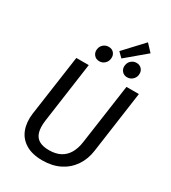

<svg xmlns="http://www.w3.org/2000/svg" viewBox="-240 -1138 1137 1273"><g transform="rotate(30 328.0 -502.0)"><path d="M532.3 -689.1H627.3L561.3 -218.2Q552.3 -150.1 517.3 -98.1Q482.3 -46 425.2 -17Q368.1 12.1 291.9 12.1Q213.7 12.1 163.6 -18.4Q113.5 -49 93.5 -102.5Q73.5 -156 82.5 -224.1L148.5 -689.1H243.5L178.5 -225.2Q171.5 -172.3 181.5 -137.4Q191.4 -102.5 219.8 -85.5Q248.2 -68.6 296 -68.6Q346.8 -68.6 382.1 -87Q417.5 -105.5 438.9 -141.9Q460.3 -178.3 467.3 -231.1ZM511.3 -860.7Q537.4 -860.7 552.5 -842.6Q567.6 -824.5 563.6 -798.4Q560.6 -776.3 543.4 -761.1Q526.3 -746 503.2 -746Q478 -746 462.9 -764.6Q447.8 -783.2 451.8 -808.4Q454.9 -831.5 472 -846.1Q489.1 -860.7 511.3 -860.7ZM298.8 -860.7Q324.9 -860.7 339.5 -842.6Q354.1 -824.5 350.1 -798.4Q347.1 -776.3 330.4 -761.1Q313.8 -746 290.6 -746Q264.5 -746 249.4 -764.6Q234.3 -783.2 238.3 -808.4Q241.4 -831.5 258.5 -846.1Q275.6 -860.7 298.8 -860.7ZM372.7 -870.9 508 -1016.3 559.3 -961.8 409 -835.6Z"/></g></svg>

Font: Fira Sans Variable
Style: Italic
Weight: 397
Italic angle: -8°
Designer: Carrois Corporate & Edenspiekermann AG
Foundry: Carrois Corporate GbR & Edenspiekermann AG
Version: Version 4.202